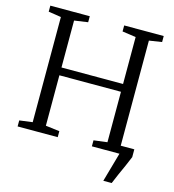

<svg xmlns="http://www.w3.org/2000/svg" viewBox="-131 -851 1032 1140"><g transform="rotate(15 385.0 -281.5)"><path d="M609.5 180 660.5 0 634.5 -48H739V0Q727 30 713.5 60Q700 90 686.5 120Q673 150 661 180ZM114.5 -47.5V-694L36.5 -706V-743H279V-706L195.5 -694V-405.5H574V-694L490.5 -706V-743H733.5V-706L655.5 -694V-47.5L735.5 -37V0H491V-37L574 -47.5V-357.5H195.5V-47.5L281 -37V0H34.5V-37Z"/></g></svg>

Font: Merriweather 48pt Light
Style: Regular
Weight: 300
Version: Version 2.100